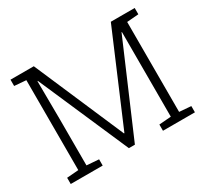

<svg xmlns="http://www.w3.org/2000/svg" viewBox="-143 -922 1212 1133"><g transform="rotate(-30 463.0 -355.5)"><path d="M175.3 -358.9V-48.8L257.8 -42.5V0H40V-42.5L119.6 -48.8V-661.6L40 -668V-710.9H198.7L461.4 -101.6H464.4L723.6 -710.9H886.2V-668L806.6 -661.6V-48.8L886.2 -42.5V0H668.5V-42.5L750 -48.8V-625.5L747.6 -626L483.9 -11.7H442.9L176.3 -624L173.3 -623Z"/></g></svg>

Font: Suwannaphum Light
Style: Regular
Weight: 300
Designer: Danh Hong
Version: Version 8.002; ttfautohint (v1.8.3)